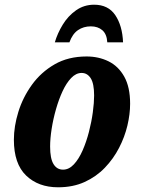

<svg xmlns="http://www.w3.org/2000/svg" viewBox="-20 -786 598 816"><path d="M227 10Q143 10 91 -40Q39 -90 39 -192Q39 -249 58 -310.5Q77 -372 115.5 -425.5Q154 -479 212 -512.5Q270 -546 348 -546Q399 -546 441 -525.5Q483 -505 508 -460.5Q533 -416 533 -345Q533 -301 521.5 -252.5Q510 -204 486 -157.5Q462 -111 425.5 -73Q389 -35 339.5 -12.5Q290 10 227 10ZM248 -65Q273 -65 294 -87.5Q315 -110 331 -146.5Q347 -183 358 -225.5Q369 -268 374.5 -309Q380 -350 380 -380Q380 -431 365.5 -453.5Q351 -476 327 -476Q303 -476 282.5 -454.5Q262 -433 246 -398.5Q230 -364 218 -322Q206 -280 199.5 -238.5Q193 -197 193 -163Q193 -112 207.5 -88.5Q222 -65 248 -65ZM213 -606Q224 -644 246.5 -681Q269 -718 303 -742Q337 -766 380 -766Q440 -766 470 -721.5Q500 -677 503 -606H436Q434 -641 415 -657.5Q396 -674 366 -674Q335 -674 311.5 -658Q288 -642 275 -606Z"/></svg>

Font: Noto Serif Condensed ExtraBold
Style: Italic
Weight: 800
Width: 3
Italic angle: -12°
Designer: Monotype Design Team
Foundry: Monotype Imaging Inc.
Version: Version 2.014; ttfautohint (v1.8.4.7-5d5b)